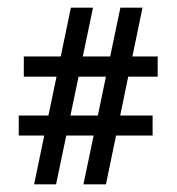

<svg xmlns="http://www.w3.org/2000/svg" viewBox="-20 -480 460 500"><path d="M197.3 0 293.5 -460H351.1L255.9 0ZM28.8 -127V-179.2H377.4V-127ZM68.8 0 164.6 -460H222.2L126 0ZM42 -280.3V-333H390.6V-280.3Z"/></svg>

Font: Lateef ExtraBold
Style: Regular
Weight: 800
Designer: SIL International
Foundry: SIL International
Version: Version 4.200